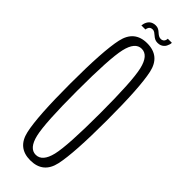

<svg xmlns="http://www.w3.org/2000/svg" viewBox="-232 -686 704 704"><g transform="rotate(45 119.5 -334.0)"><path d="M116 3Q182.5 3 197 -63.2Q211.5 -129.5 211.5 -299.5Q211.5 -470.5 197 -537.2Q182.5 -604 116 -604Q50.5 -604 35.8 -537.2Q21 -470.5 21 -299.5Q21 -129.5 35.8 -63.2Q50.5 3 116 3ZM116 -25.5Q82.5 -25.5 70 -79Q57.5 -132.5 57.5 -299.5Q57.5 -467 70 -521.2Q82.5 -575.5 116 -575.5Q150 -575.5 162.8 -521.2Q175.5 -467 175.5 -299.5Q175.5 -132.5 162.8 -79Q150 -25.5 116 -25.5ZM141.5 -631.5Q150 -631.5 156 -634Q162 -636.5 166.2 -640.5Q170.5 -644.5 173 -649.2Q175.5 -654 177.2 -659.5Q179 -665 178.5 -669H157.5Q157.5 -665 155.8 -660.2Q154 -655.5 149.8 -652.8Q145.5 -650 140 -650Q133.5 -650 128 -653.2Q122.5 -656.5 117.5 -661.2Q112.5 -666 106.5 -669.2Q100.5 -672.5 92 -672.5Q84.5 -672.5 78.2 -670.2Q72 -668 67.8 -664.2Q63.5 -660.5 60.8 -655.5Q58 -650.5 56.5 -645.5Q55 -640.5 54.5 -635H75.5Q76 -639.5 78 -644.2Q80 -649 84.2 -651.5Q88.5 -654 94.5 -654Q100 -654 105 -650.8Q110 -647.5 115.2 -642.8Q120.5 -638 126.5 -634.8Q132.5 -631.5 141.5 -631.5Z"/></g></svg>

Font: Anybody ExtraCondensed ExtraLight
Style: Regular
Weight: 250
Width: 2
Version: Version 1.113;gftools[0.9.25]